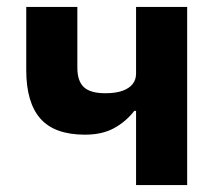

<svg xmlns="http://www.w3.org/2000/svg" viewBox="-20 -536 640 556"><path d="M374 -215H369Q345 -184 310.5 -165Q276 -146 226 -146Q138 -146 97 -192.5Q56 -239 56 -333V-516H204V-340Q204 -301 223 -283.5Q242 -266 285 -266Q315 -266 334.5 -273Q354 -280 364 -292.5Q374 -305 374 -323V-516H522V0H374Z"/></svg>

Font: Lilex
Style: Regular
Weight: 400
Monospace: yes
Designer: Mike Abbink, Paul van der Laan, Pieter van Rosmalen, Mikhael Khrustik
Foundry: Mikhael Khrustik
Version: Version 2.510